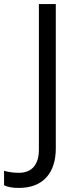

<svg xmlns="http://www.w3.org/2000/svg" viewBox="-98 -734 385 942"><path d="M-5.9 188Q-51.8 188 -78.1 174.8V104Q-43.5 113.8 -5.9 113.8Q42.5 113.8 67.6 84.5Q92.8 55.2 92.8 0V-713.9H175.8V-6.8Q175.8 85.9 128.9 137Q82 188 -5.9 188Z"/></svg>

Font: f01525491
Style: Regular
Weight: 400
Foundry: Ascender Corporation
Version: Version 1.10